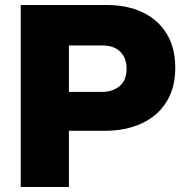

<svg xmlns="http://www.w3.org/2000/svg" viewBox="-20 -749 754 769"><path d="M63 0V-729H407Q490 -729 551.5 -699.5Q613 -670 647.5 -614Q682 -558 682 -477Q682 -397 646.5 -340.5Q611 -284 547 -254.5Q483 -225 397 -225H256V0ZM389 -567H256V-381H389Q431 -381 459 -404Q487 -427 487 -474Q487 -516 462 -541.5Q437 -567 389 -567Z"/></svg>

Font: BDO Grotesk Black
Style: Regular
Weight: 900
Designer: Deni Anggara
Foundry: Lokal Container
Version: Version 2.000